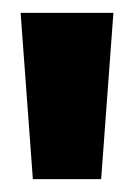

<svg xmlns="http://www.w3.org/2000/svg" viewBox="-20 -730 208 298"><path d="M31 -452 12 -710H156L137 -452Z"/></svg>

Font: Bricolage Grotesque SemiCondensed ExtraBold
Style: Regular
Weight: 800
Width: 4
Designer: Mathieu Triay
Foundry: Atelier Triay
Version: Version 1.001;gftools[0.9.33.dev8+g029e19f]